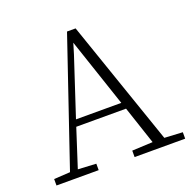

<svg xmlns="http://www.w3.org/2000/svg" viewBox="-121 -801 928 924"><g transform="rotate(-20 343.0 -339.5)"><path d="M15 0V-33L98 -38L316 -679H360L581 -38L674 -33V0H415V-33L521 -38L456 -233H201L138 -38L231 -33V0ZM310 -565 212 -267H444L326 -618Z"/></g></svg>

Font: Source Serif 4 SmText Light
Style: Regular
Weight: 300
Designer: Frank Grießhammer
Foundry: Adobe
Version: Version 4.005;hotconv 1.1.0;makeotfexe 2.6.0